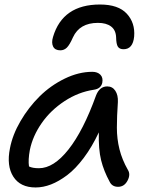

<svg xmlns="http://www.w3.org/2000/svg" viewBox="-20 -786 661 847"><path d="M420.9 -766.1Q502 -766.1 539.3 -725.6Q576.7 -685.1 571.8 -625Q566.4 -568.8 524.9 -568.8Q507.3 -568.8 500 -580.1Q492.7 -591.3 492.2 -622.1Q490.7 -653.8 469.7 -669.4Q448.7 -685.1 412.1 -685.1Q331.1 -685.1 301.8 -621.1Q287.1 -587.9 274.9 -575.9Q262.7 -564 246.1 -564Q222.7 -564 214.4 -580.6Q206.1 -597.2 213.9 -623Q256.3 -766.1 420.9 -766.1ZM137.2 41Q69.3 41 38.8 -6.6Q8.3 -54.2 23.9 -131.8Q35.2 -191.4 70.6 -252Q106 -312.5 154.5 -360.6Q203.1 -408.7 265.1 -439Q327.1 -469.2 387.2 -469.2Q410.2 -469.2 422.9 -456.3Q435.5 -443.4 431.2 -420.9Q425.3 -394.5 394 -390.1Q325.7 -379.9 264.6 -339.8Q203.6 -299.8 164.1 -243.2Q124.5 -186.5 111.8 -125Q103.5 -80.1 107.9 -51.8Q123 -43.9 151.9 -43.9Q216.8 -43.9 282.2 -126.7Q347.7 -209.5 403.8 -365.2Q419.4 -404.8 453.1 -404.8Q476.1 -404.8 488.8 -385.5Q501.5 -366.2 500 -335.9Q495.6 -272 495.6 -222.7Q495.6 -173.3 507.1 -127.4Q518.6 -81.5 543.9 -37.1Q557.1 -16.6 542.7 10.7Q528.3 38.1 501 38.1Q474.6 38.1 463.9 16.1Q438 -31.2 426 -79.3Q414.1 -127.4 416 -202.1Q385.7 -137.7 349.4 -89.4Q313 -41 276.4 -13.4Q239.7 14.2 205.1 27.6Q170.4 41 137.2 41Z"/></svg>

Font: Shantell Sans Bouncy
Style: Italic
Weight: 400
Italic angle: -11.31°
Designer: Stephen Nixon, Anya Danilova, Shantell Martin
Foundry: Arrow Type
Version: Version 1.006;[9816181b4]